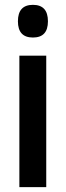

<svg xmlns="http://www.w3.org/2000/svg" viewBox="-20 -773 272 793"><path d="M116 -753Q178 -753 178 -685Q178 -618 116 -618Q54 -618 54 -685Q54 -753 116 -753ZM171 -543V0H60V-543Z"/></svg>

Font: Noto Sans Thai Looped ExtraCondensed SemiBold
Style: Regular
Weight: 600
Width: 2
Designer: Sasikarn Vongin, Ben Mitchell
Foundry: The Fontpad Ltd
Version: Version 1.001; ttfautohint (v1.8.4.7-5d5b)